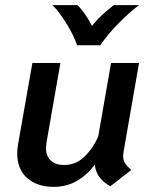

<svg xmlns="http://www.w3.org/2000/svg" viewBox="-20 -715 598 747"><path d="M459 -108Q459 -93 466 -81Q473 -69 491 -54L409 10Q379 -8 365 -28.5Q351 -49 349 -75Q321 -36 280.5 -12Q240 12 189 12Q125 12 86 -22Q47 -56 47 -118Q47 -134 50 -152L106 -470H215L161 -161Q159 -145 159 -139Q159 -108 177.5 -90.5Q196 -73 229 -73Q274 -73 307 -104Q340 -135 362 -183L412 -470H521L461 -126Q459 -112 459 -108ZM184 -695H282Q311 -666 338 -614Q354 -635 377.5 -657Q401 -679 423 -695H521Q488 -671 444 -627Q400 -583 370 -539H280Q264 -584 235.5 -628.5Q207 -673 184 -695Z"/></svg>

Font: KoHo SemiBold
Style: Italic
Weight: 600
Italic angle: -10°
Version: Version 1.000; ttfautohint (v1.6)